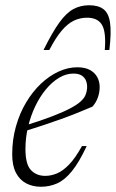

<svg xmlns="http://www.w3.org/2000/svg" viewBox="-20 -702 442 732"><path d="M260 -421.5Q232 -421.5 205.2 -405.5Q178.5 -389.5 155.2 -361.5Q132 -333.5 114.5 -297Q97 -260.5 87 -218.8Q77 -177 77 -134Q77 -75.5 98 -53.5Q119 -31.5 152.5 -31.5Q174.5 -31.5 197 -40.8Q219.5 -50 243.2 -74.5Q267 -99 292.5 -145H310.5Q281.5 -83 254 -49.2Q226.5 -15.5 197.8 -2.8Q169 10 136 10Q104.5 10 79.8 -3Q55 -16 40.8 -43.2Q26.5 -70.5 26.5 -113.5Q26.5 -170 40.8 -220.2Q55 -270.5 79.8 -311.8Q104.5 -353 136.2 -383Q168 -413 203.5 -429.2Q239 -445.5 274.5 -445.5Q304.5 -445.5 323.2 -435Q342 -424.5 351 -407.5Q360 -390.5 360 -370.5Q360 -349.5 353 -330Q346 -310.5 332.5 -295.5Q306 -284 276 -272Q246 -260 212.8 -248Q179.5 -236 144.8 -224.5Q110 -213 74.5 -202L76 -223.5Q137.5 -242.5 179.5 -258.8Q221.5 -275 247.5 -288.8Q273.5 -302.5 287.2 -315Q301 -327.5 306 -339.8Q311 -352 312 -365Q313 -381 308.2 -393.5Q303.5 -406 291.8 -413.8Q280 -421.5 260 -421.5ZM312 -634.5Q285 -634.5 261.5 -623.2Q238 -612 215.2 -585.2Q192.5 -558.5 168 -511.5H146Q179.5 -579 206 -615.8Q232.5 -652.5 259.5 -667.2Q286.5 -682 320 -682Q354.5 -682 374.2 -667.2Q394 -652.5 399.5 -615.8Q405 -579 397 -511.5H379.5Q385 -580 368.8 -607.2Q352.5 -634.5 312 -634.5Z"/></svg>

Font: Newsreader 24pt Light
Style: Italic
Weight: 300
Italic angle: -17°
Designer: Hugues Gentile
Foundry: Production Type
Version: Version 1.003